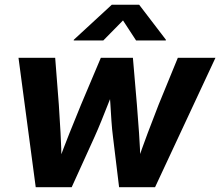

<svg xmlns="http://www.w3.org/2000/svg" viewBox="-20 -775 912 795"><path d="M127.9 0 56.6 -535.6H208.5L223.6 -341.3Q227.1 -286.6 230.7 -224.4Q234.4 -162.1 234.9 -91.3H217.3Q242.7 -161.1 267.6 -223.4Q292.5 -285.6 315.4 -341.3L397.5 -535.6H530.3L546.9 -341.3Q551.3 -286.6 555.7 -224.4Q560.1 -162.1 562 -91.3H544.4Q567.9 -161.1 591.3 -223.1Q614.7 -285.2 636.7 -341.3L716.3 -535.6H872.1L622.1 0H473.1L447.8 -208.5Q443.8 -238.8 441.4 -274.7Q439 -310.5 436.8 -348.1Q434.6 -385.7 431.6 -419.4H457.5Q443.8 -385.7 429.2 -348.4Q414.6 -311 399.9 -274.9Q385.3 -238.8 371.6 -208.5L276.9 0ZM407.7 -607.4H285.2L285.6 -610.4L442.9 -755.4H556.2L667 -610.4L666.5 -607.4H543.5L489.3 -690.4Z"/></svg>

Font: Inter 20pt
Style: Bold Italic
Weight: 700
Italic angle: -9.3988°
Version: Version 4.001;git-66647c0bb